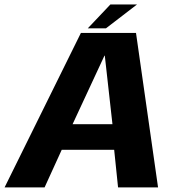

<svg xmlns="http://www.w3.org/2000/svg" viewBox="-44 -820 794 840"><path d="M-24 0H151L226 -164.5H455.5L472.5 0H647.5L551 -676H310ZM273.5 -276.5 413 -576.5H414.5L448 -276.5ZM340 -696H419.5L555.5 -800.5H439Z"/></svg>

Font: Anybody Thin
Style: Bold Italic
Weight: 700
Italic angle: -10°
Version: Version 1.113;gftools[0.9.25]